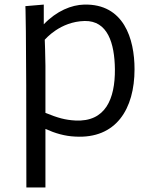

<svg xmlns="http://www.w3.org/2000/svg" viewBox="-20 -592 707 846"><path d="M180.2 -23.9C223.6 -4.4 265.6 7.8 311 9.8C491.7 20.5 572.8 -111.8 572.8 -287.1C572.8 -421.4 525.4 -576.2 350.6 -571.8C294.9 -570.3 230 -544.4 172.9 -484.9V-571.8L91.8 -564.9C91.8 -564.9 96.2 -534.7 96.2 233.9H180.2ZM180.2 -94.7V-302.7C180.2 -343.8 177.2 -417 177.2 -417C180.2 -419.4 244.1 -497.1 353 -499.5C454.1 -501.5 484.9 -402.3 486.3 -287.1C487.3 -155.3 444.3 -54.2 312 -61C266.6 -63.5 235.4 -72.3 180.2 -94.7Z"/></svg>

Font: Duru Sans
Style: Regular
Weight: 400
Designer: Onur Yazıcıgil
Foundry: Onur Yazıcıgil
Version: Version 1.002